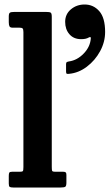

<svg xmlns="http://www.w3.org/2000/svg" viewBox="-20 -833 494 853"><path d="M67 -710H36.5Q25.5 -710 22.2 -715.8Q19 -721.5 19 -734.5V-760Q19 -774 24.5 -777Q30 -780 44 -780H184.5Q200 -780 205 -777Q210 -774 210 -758V-93Q210 -78.5 211.5 -74.2Q213 -70 226 -70H260.5Q268.5 -70 271.8 -67.2Q275 -64.5 275 -56V-22Q275 -6.5 269.8 -3.2Q264.5 0 249.5 0H38.5Q27 0 23 -2.8Q19 -5.5 19 -17.5V-51.5Q19 -61.5 21.2 -65.8Q23.5 -70 34 -70H69.5Q79 -70 81.5 -73Q84 -76 84 -91V-690.5Q84 -703.5 80.2 -706.8Q76.5 -710 67 -710ZM269.5 -736Q269.5 -770 295 -791.5Q320.5 -813 356 -813Q395 -813 421 -783.5Q447 -754 447 -691Q447 -646.5 424.8 -605.5Q402.5 -564.5 366 -536.8Q329.5 -509 287 -505Q279.5 -504 276.5 -505.5Q273.5 -507 273.5 -515V-548Q273.5 -555 276.8 -557Q280 -559 286 -560Q323 -565 352.2 -595.5Q381.5 -626 383.5 -664Q383.5 -671.5 373.5 -666Q362 -659 340.5 -659Q307.5 -659 288.5 -680.8Q269.5 -702.5 269.5 -736Z"/></svg>

Font: Besley* Narrow Semi
Style: Regular
Weight: 600
Width: 4
Designer: Owen Earl
Foundry: indestructible type*
Version: Version 3.000; ttfautohint (v1.8.3)